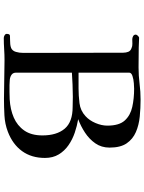

<svg xmlns="http://www.w3.org/2000/svg" viewBox="109 -886 781 1040"><g transform="rotate(90 500.0 -366.5)"><path d="M714 -205Q714 -283 677.5 -326Q641 -369 560 -369Q547 -369 533 -369.5Q519 -370 505 -370Q472 -370 439.5 -368.5Q407 -367 374 -365V-63Q374 -46 385.5 -38Q397 -30 413 -28.5Q429 -27 441 -27Q461 -27 480 -27Q499 -27 518 -28Q573 -31 617 -50Q661 -69 687.5 -107Q714 -145 714 -205ZM661 -557Q661 -621 633 -651.5Q605 -682 559.5 -692Q514 -702 461 -702Q453 -702 431.5 -700.5Q410 -699 392 -693Q374 -687 374 -675V-401H459Q498 -401 539 -406Q580 -411 610 -439Q633 -460 647 -493Q661 -526 661 -557ZM836 -219Q836 -146 799 -95Q762 -44 694 -18Q652 -2 605.5 0.5Q559 3 515 3Q463 3 411 1.5Q359 0 307 0Q277 0 246.5 2Q216 4 186 4Q179 4 171.5 -0.5Q164 -5 164 -12Q164 -29 174.5 -29.5Q185 -30 197 -30Q208 -30 219.5 -31Q231 -32 241 -36Q256 -43 261.5 -61.5Q267 -80 267 -101.5Q267 -123 267 -137Q267 -263 266.5 -389.5Q266 -516 266 -643Q266 -658 261 -670.5Q256 -683 241 -688Q231 -693 217.5 -692.5Q204 -692 193 -692Q185 -692 176.5 -696.5Q168 -701 168 -711Q168 -716 174.5 -722.5Q181 -729 185 -729Q198 -729 211 -728Q224 -727 237 -727Q264 -727 291.5 -726.5Q319 -726 346 -726Q390 -726 433.5 -731.5Q477 -737 520 -737Q566 -737 612 -732.5Q658 -728 696 -711.5Q734 -695 757 -661.5Q780 -628 780 -569Q780 -525 757 -492Q734 -459 699 -436Q664 -413 626 -399Q662 -393 699 -380.5Q736 -368 767 -346.5Q798 -325 817 -293.5Q836 -262 836 -219Z"/></g></svg>

Font: Kaisei HarunoUmi Medium
Style: Regular
Weight: 500
Designer: Font-Kai, 金井和夫
Foundry: KAZUO KANAI
Version: Version 5.003